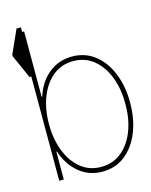

<svg xmlns="http://www.w3.org/2000/svg" viewBox="-115 -824 715 911"><g transform="rotate(-15 242.5 -369.0)"><path d="M55.7 -750H77.1V-727.5H86.9V-406.2H89.8Q111.3 -474.6 160.4 -514.2Q209.5 -553.7 274.4 -553.7Q338.9 -553.7 386.2 -516.6Q433.6 -479.5 459.5 -415.5Q485.4 -351.6 485.4 -271.5Q485.4 -190.9 459.5 -126.7Q433.6 -62.5 386.5 -25.4Q339.4 11.7 274.4 11.7Q209 11.7 160.6 -28.6Q112.3 -68.8 89.8 -136.7H86.9V0H64.5V-511.7H55.7L3.9 -627.9V-634.8ZM461.9 -271.5Q462.4 -345.2 439.5 -404.1Q416.5 -462.9 374.5 -497.1Q332.5 -531.2 274.4 -531.2Q217.3 -531.2 175 -497.1Q132.8 -462.9 109.9 -404.1Q86.9 -345.2 86.9 -271.5Q86.9 -197.8 109.9 -138.9Q132.8 -80.1 174.8 -45.9Q216.8 -11.7 274.4 -11.7Q332.5 -11.7 374.8 -45.9Q417 -80.1 439.7 -138.9Q462.4 -197.8 461.9 -271.5Z"/></g></svg>

Font: Inter Display Thin
Style: Regular
Weight: 100
Designer: Rasmus Andersson
Foundry: rsms
Version: Version 4.000;git-a52131595